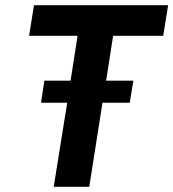

<svg xmlns="http://www.w3.org/2000/svg" viewBox="-20 -720 668 740"><path d="M609 -582 628 -700H111L92 -582H279L252 -409H151L138 -324H239L187 0H324L375 -324H480L494 -409H389L416 -582Z"/></svg>

Font: Arthouse Owned
Style: Bold Italic
Weight: 700
Italic angle: -10°
Designer: Jeremy Tribby
Foundry: Tribby Type
Version: Version 1.000;PS 001.000;hotconv 1.0.88;makeotf.lib2.5.64775